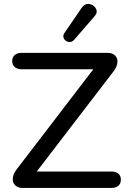

<svg xmlns="http://www.w3.org/2000/svg" viewBox="-20 -932 634 952"><path d="M62.5 -92.2 468.8 -622.7V-588.4H87.9Q66.3 -588.4 53.4 -599.2Q40.5 -610 40.5 -629.7Q40.5 -648.7 53.4 -659.4Q66.3 -670 87.9 -670H513Q537.1 -670 550.5 -656.8Q563.9 -643.6 562.2 -622.3Q560.4 -601 542.7 -577.8L136.4 -48V-81.6H531.9Q553.5 -81.6 566.4 -71.3Q579.3 -61 579.3 -41.3Q579.3 -21.3 566.4 -10.6Q553.5 0 531.9 0H92.2Q68.4 0 55 -13.5Q41.6 -27 43.4 -48.3Q45.1 -69.6 62.5 -92.2ZM299.4 -768.2 385.2 -893.6Q400.2 -915.1 422.6 -912Q445 -908.8 455.4 -889.6Q465.8 -870.5 449.5 -852.2L347.9 -734.9Q335.7 -721.2 320.1 -724.1Q304.5 -727 297.1 -740.3Q289.6 -753.5 299.4 -768.2Z"/></svg>

Font: SN Pro Thin
Style: Regular
Weight: 200
Designer: Tobias Whetton
Foundry: Supernotes
Version: Version 1.003;Glyphs 3.3 (3324)